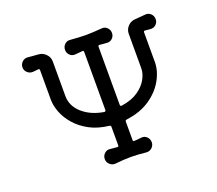

<svg xmlns="http://www.w3.org/2000/svg" viewBox="-125 -910 1251 1107"><g transform="rotate(-20 500.0 -356.0)"><path d="M860 -725Q880 -727 894 -713.5Q908 -700 908 -680Q908 -661 894.5 -648Q881 -635 861 -636L828 -639H826Q819 -639 819 -631V-450Q819 -395 788 -339.5Q757 -284 698 -244Q639 -204 553 -193Q544 -192 544 -183V-70Q544 -62 551 -62Q562 -62 574.5 -63.5Q587 -65 597 -66Q616 -68 630 -54.5Q644 -41 644 -21Q644 -2 630 11.5Q616 25 596 24Q568 21 545 19.5Q522 18 500 18Q478 18 455.5 19.5Q433 21 404 24Q385 25 370.5 11.5Q356 -2 356 -21Q356 -41 370 -54.5Q384 -68 403 -66Q413 -65 424.5 -64Q436 -63 447 -62H449Q456 -62 456 -70V-183Q456 -192 447 -193Q377 -201 327 -228.5Q277 -256 244.5 -294Q212 -332 196.5 -373Q181 -414 181 -450V-631Q181 -641 172 -639L139 -636Q120 -635 105.5 -648Q91 -661 91 -680Q91 -700 105.5 -713.5Q120 -727 139 -725Q153 -724 169 -722.5Q185 -721 201 -720Q228 -719 247.5 -699.5Q267 -680 267 -653V-441Q267 -380 317 -335.5Q367 -291 446 -278H448Q456 -278 456 -287V-642Q456 -653 447 -651Q434 -650 421.5 -648.5Q409 -647 398 -647Q381 -647 368.5 -660Q356 -673 356 -691Q356 -711 370 -724.5Q384 -738 403 -736Q432 -734 455 -732.5Q478 -731 500 -731Q522 -731 545 -732.5Q568 -734 597 -736Q616 -738 630 -724.5Q644 -711 644 -691Q644 -673 631.5 -660Q619 -647 602 -647Q592 -647 579.5 -648.5Q567 -650 553 -651H551Q544 -651 544 -642V-287Q544 -276 554 -278Q616 -287 655.5 -314Q695 -341 714 -375.5Q733 -410 733 -441V-653Q733 -680 752 -699.5Q771 -719 799 -720Q815 -721 831 -722.5Q847 -724 860 -725Z"/></g></svg>

Font: Kiwi Maru Medium
Style: Regular
Weight: 500
Designer: Hiroki-Chan
Version: Version 1.100